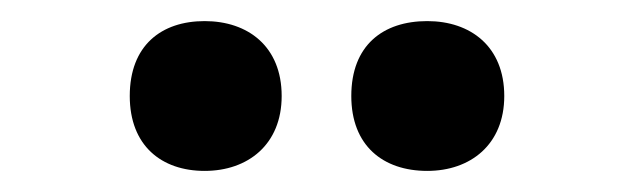

<svg xmlns="http://www.w3.org/2000/svg" viewBox="-20 -778 592 182"><path d="M103 -687C103 -640 133 -616 174 -616C215 -616 247 -641 247 -687C247 -734 215 -758 174 -758C133 -758 103 -735 103 -687ZM313 -687C313 -640 343 -616 385 -616C426 -616 458 -641 458 -687C458 -734 426 -758 385 -758C343 -758 313 -735 313 -687Z"/></svg>

Font: Noto Sans Georgian SemiCondensed ExtraBold
Style: Regular
Weight: 800
Width: 4
Designer: Monotype Design Team, Akaki Razmadze
Foundry: Google LLC
Version: Version 2.005